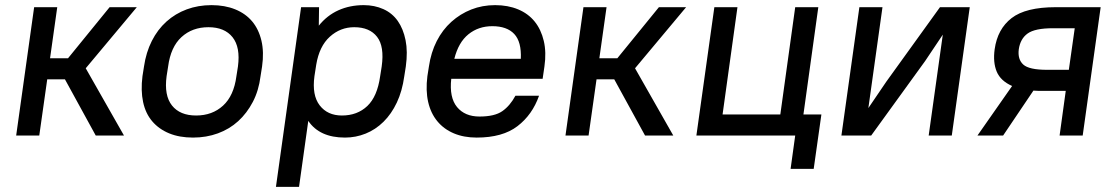

<svg xmlns="http://www.w3.org/2000/svg" viewBox="-20 -528 4345 748"><path d="M233 -219H164L133 0H43L113 -500H203L175 -301H245L407 -500H513L314 -262L463 0H353Z M732 8Q679 8 639 -8.5Q599 -25 573 -55.5Q547 -86 537.5 -130.5Q528 -175 535 -231L541 -269Q549 -324 571.5 -368.5Q594 -413 628.5 -444Q663 -475 707.5 -491.5Q752 -508 804 -508Q856 -508 896.5 -491.5Q937 -475 962.5 -444.5Q988 -414 998.5 -369.5Q1009 -325 1001 -269L995 -231Q988 -175 965 -131Q942 -87 908 -56Q874 -25 829 -8.5Q784 8 732 8ZM744 -78Q807 -78 849 -116.5Q891 -155 901 -231L907 -269Q917 -344 886 -383Q855 -422 792 -422Q729 -422 687 -383.5Q645 -345 635 -269L629 -231Q619 -156 650 -117Q681 -78 744 -78Z M1324 8Q1225 8 1181 -57L1145 200H1055L1153 -500H1223L1222 -428Q1254 -468 1298.5 -488Q1343 -508 1397 -508Q1439 -508 1473.5 -492.5Q1508 -477 1529.5 -446.5Q1551 -416 1560 -371.5Q1569 -327 1561 -269L1555 -231Q1547 -173 1526 -128.5Q1505 -84 1474 -53.5Q1443 -23 1404.5 -7.5Q1366 8 1324 8ZM1312 -78Q1372 -78 1411 -115Q1450 -152 1461 -231L1467 -269Q1478 -347 1449 -384.5Q1420 -422 1360 -422Q1306 -422 1265 -385Q1224 -348 1212 -276L1205 -231Q1195 -157 1225.5 -117.5Q1256 -78 1312 -78Z M1837 8Q1787 8 1748 -8.5Q1709 -25 1683.5 -56Q1658 -87 1648 -131Q1638 -175 1645 -231L1651 -269Q1659 -324 1681.5 -368Q1704 -412 1738.5 -443Q1773 -474 1816 -491Q1859 -508 1909 -508Q1959 -508 1998.5 -491.5Q2038 -475 2063 -444Q2088 -413 2098.5 -368.5Q2109 -324 2101 -269L2094 -221H1738Q1730 -148 1760.5 -111Q1791 -74 1848 -74Q1907 -74 1937 -95Q1967 -116 1988 -155H2080Q2054 -81 1996 -36.5Q1938 8 1837 8ZM1898 -426Q1844 -426 1805 -394.5Q1766 -363 1750 -299H2009Q2012 -365 1983.5 -395.5Q1955 -426 1898 -426Z M2373 -219H2304L2273 0H2183L2253 -500H2343L2315 -301H2385L2547 -500H2653L2454 -262L2603 0H2493Z M2763 -500H2853L2795 -82H3020L3078 -500H3168L3110 -82H3180L3150 130H3060L3078 0H2693Z M3653 -393 3584 -290 3374 0H3258L3328 -500H3418L3363 -107L3433 -210L3642 -500H3758L3688 0H3598Z M3855 -336Q3866 -415 3921 -457.5Q3976 -500 4093 -500H4268L4198 0H4108L4132 -174H4047Q4036 -174 4025.5 -174Q4015 -174 4006 -175L3888 0H3788L3923 -193Q3878 -213 3863 -249Q3848 -285 3855 -336ZM3949 -336Q3944 -297 3966.5 -276.5Q3989 -256 4059 -256H4144L4167 -418H4082Q4012 -418 3983.5 -397.5Q3955 -377 3949 -336Z"/></svg>

Font: Retni Sans Medium
Style: Italic
Weight: 500
Italic angle: -8°
Designer: Vitaly Kuzmin
Foundry: ParaType Ltd.
Version: Version 1.00;June 10, 2019;FontCreator 11.5.0.2425 64-bit; t